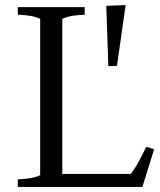

<svg xmlns="http://www.w3.org/2000/svg" viewBox="-20 -735 630 755"><path d="M50 0V-30Q64 -30 90 -33Q116 -36 138 -46V-661Q116 -671 90 -674Q64 -677 50 -677V-707H313V-677Q299 -677 273.5 -674Q248 -671 225 -661V-51H493Q505 -64 517.5 -85.5Q530 -107 540.5 -128Q551 -149 555 -158L586 -148L540 0ZM440 -476 406 -475 398 -712 474 -715Z"/></svg>

Font: Joan
Style: Regular
Weight: 400
Designer: Paolo Biagini
Version: Version 1.001; ttfautohint (v1.8.4.7-5d5b);gftools[0.9.30]